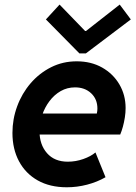

<svg xmlns="http://www.w3.org/2000/svg" viewBox="-20 -793 581 821"><path d="M265.6 7.8Q193.4 7.8 141.4 -21.5Q89.4 -50.8 61.3 -103.3Q33.2 -155.8 33.2 -224.6Q33.2 -283.7 53.5 -338.6Q73.7 -393.6 110.8 -436.8Q147.9 -480 198.2 -505.4Q248.5 -530.8 308.1 -530.8Q369.6 -530.8 416.7 -504.2Q463.9 -477.5 490.5 -432.1Q517.1 -386.7 517.1 -331.1Q517.1 -311.5 513.9 -291Q510.7 -270.5 505.6 -251.7Q500.5 -232.9 494.1 -217.8H127.9L145 -307.6H394Q395.5 -313.5 396 -319.1Q396.5 -324.7 396.5 -329.1Q396.5 -369.1 369.6 -394.3Q342.8 -419.4 300.8 -419.4Q267.6 -419.4 239.7 -403.6Q211.9 -387.7 191.7 -360.8Q171.4 -334 160.2 -300.5Q148.9 -267.1 148.9 -232.4Q148.9 -174.8 180.9 -138.2Q212.9 -101.6 270 -101.6Q303.7 -101.6 336.2 -113Q368.7 -124.5 388.2 -141.1L431.2 -35.2Q395.5 -14.6 352.5 -3.4Q309.6 7.8 265.6 7.8ZM319.6 -564.6 176.3 -709.9 234.7 -773.4 343.9 -660.5H347.8L491.9 -773.4L539.4 -709.9L347.1 -564.6Z"/></svg>

Font: Reddit Sans
Style: Italic
Weight: 400
Italic angle: -11.25°
Designer: Stephen Hutchings
Version: Version 1.013